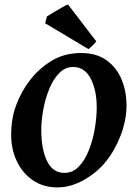

<svg xmlns="http://www.w3.org/2000/svg" viewBox="-20 -813 582 847"><path d="M538.1 -347.7Q538.1 -284.2 513.2 -218Q488.3 -151.9 447.8 -101.1Q409.2 -52.7 350.8 -19.5Q292.5 13.7 232.9 13.7Q170.4 13.7 124.5 -18.1Q78.6 -49.8 54 -102.3Q29.3 -154.8 29.3 -217.8Q29.3 -290.5 51.5 -349.6Q73.7 -408.7 110.4 -457Q147.9 -507.3 205.1 -543.2Q262.2 -579.1 337.9 -579.1Q405.3 -579.1 449.7 -547.4Q494.1 -515.6 516.1 -463.1Q538.1 -410.6 538.1 -347.7ZM406.7 -339.4Q406.7 -415 380.1 -466.3Q353.5 -517.6 302.7 -517.6Q267.6 -517.6 241.2 -490.5Q214.8 -463.4 197.3 -420.7Q179.7 -377.9 170.9 -329.6Q162.1 -281.2 162.1 -238.8Q162.1 -154.8 187.5 -102.5Q212.9 -50.3 263.7 -50.3Q301.3 -50.3 328.4 -78.9Q355.5 -107.4 372.8 -152.1Q390.1 -196.8 398.4 -246.6Q406.7 -296.4 406.7 -339.4ZM404.8 -630.4Q398.4 -622.1 387.9 -611.8Q377.4 -601.6 370.6 -596.2L179.2 -710.4L187 -740.7Q193.4 -744.6 212.9 -756.3Q232.4 -768.1 252.4 -779.5Q272.5 -791 279.8 -793.5Z"/></svg>

Font: Dai Banna SIL
Style: Bold Italic
Weight: 700
Italic angle: -11°
Designer: Victor Gaultney
Foundry: SIL International
Version: Version 4.000